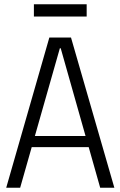

<svg xmlns="http://www.w3.org/2000/svg" viewBox="-20 -875 561 895"><path d="M210 -700H311L513 0H447L263 -650H259L74 0H9ZM115 -241H407V-189H115ZM384 -855V-798H138V-855Z"/></svg>

Font: Pathway Extreme SemiCondensed ExtraLight
Style: Regular
Weight: 250
Width: 4
Version: Version 1.001;gftools[0.9.26]